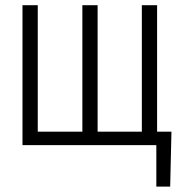

<svg xmlns="http://www.w3.org/2000/svg" viewBox="-20 -548 690 725"><path d="M122.6 -528.3V-50.8H291V-528.3H348.6V-50.8H515.6V-528.3H573.2V-50.8H627.4L622.6 156.7H570.3V0H64.9V-528.3Z"/></svg>

Font: RobotoCondensed-Light
Style: Light
Weight: 300
Designer: Google
Version: Version 1.200311; 2013